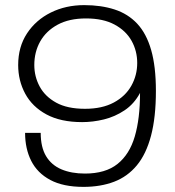

<svg xmlns="http://www.w3.org/2000/svg" viewBox="-20 -718 685 750"><path d="M306 12Q227 12 176.5 -15Q126 -42 102 -89.5Q78 -137 78 -199H139Q139 -143 160 -108Q181 -73 220 -56.5Q259 -40 312 -40Q392 -40 439 -77.5Q486 -115 506.5 -185Q527 -255 527 -355Q504 -312 466.5 -287Q429 -262 386 -251.5Q343 -241 301 -241Q217 -241 161.5 -271Q106 -301 78.5 -352Q51 -403 51 -464Q51 -535 85.5 -587.5Q120 -640 178.5 -669Q237 -698 309 -698Q375 -698 427.5 -681Q480 -664 516 -625.5Q552 -587 570.5 -522.5Q589 -458 589 -363Q589 -260 570 -188Q551 -116 514.5 -72Q478 -28 425.5 -8Q373 12 306 12ZM312 -293Q379 -293 424.5 -317.5Q470 -342 493 -383Q516 -424 516 -472Q516 -519 494 -558.5Q472 -598 427.5 -622Q383 -646 316 -646Q250 -646 205 -621.5Q160 -597 137 -556Q114 -515 114 -464Q114 -419 135 -380Q156 -341 199.5 -317Q243 -293 312 -293Z"/></svg>

Font: Archivo SemiExpanded ExtraLight
Style: Regular
Weight: 250
Width: 6
Designer: Hector Gatti
Foundry: Omnibus-Type
Version: Version 2.001